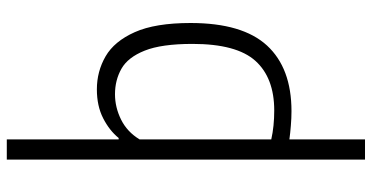

<svg xmlns="http://www.w3.org/2000/svg" viewBox="-278 -570 1068 551"><g transform="rotate(-90 255.5 -294.0)"><path d="M73.5 220V-808H131.5V-487H135.5Q157 -513.5 192.2 -531.5Q227.5 -549.5 275 -549.5Q326.5 -549.5 369.8 -524.5Q413 -499.5 439.2 -440.8Q465.5 -382 465.5 -280.5Q465.5 -131.5 400.8 -61.2Q336 9 212.5 9Q192.5 9 171 7.2Q149.5 5.5 131.5 3V220ZM214.5 -40.5Q308 -40.5 356.8 -94.5Q405.5 -148.5 405.5 -275Q405.5 -364 386.2 -412.2Q367 -460.5 334.2 -479Q301.5 -497.5 261 -497.5Q223.5 -497.5 188.2 -480Q153 -462.5 131.5 -427V-49Q169 -40.5 214.5 -40.5Z"/></g></svg>

Font: Encode Sans SmCnd Lt
Style: Regular
Weight: 300
Width: 4
Designer: Multiple Designers
Foundry: Impallari Type
Version: Version 3.002; ttfautohint (v1.8.3) -l 8 -r 50 -G 200 -x 14 